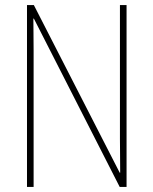

<svg xmlns="http://www.w3.org/2000/svg" viewBox="-20 -734 602 754"><path d="M477 0H450L113 -661H111Q111 -634 111.5 -605Q112 -576 112 -534V0H86V-714H113L450 -56H452Q452 -91 451.5 -127.5Q451 -164 451 -190V-714H477Z"/></svg>

Font: Noto Sans Lao Looped Condensed Thin
Style: Regular
Weight: 100
Width: 3
Designer: Mark Frömberg, Ben Mitchell
Foundry: The Fontpad Ltd
Version: Version 1.002; ttfautohint (v1.8.4.7-5d5b)